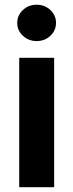

<svg xmlns="http://www.w3.org/2000/svg" viewBox="-20 -780 306 800"><path d="M60.1 0V-539.1H205.6V0ZM132.8 -608.9Q99.1 -608.9 75.4 -630.9Q51.8 -652.8 51.8 -684.6Q51.8 -716.3 75.4 -738.3Q99.1 -760.3 132.3 -760.3Q166.5 -760.3 189.9 -738.3Q213.4 -716.3 213.4 -684.6Q213.4 -652.8 189.9 -630.9Q166.5 -608.9 132.8 -608.9Z"/></svg>

Font: Inter 18pt
Style: Bold
Weight: 700
Designer: Rasmus Andersson
Foundry: rsms
Version: Version 4.001;git-66647c0bb